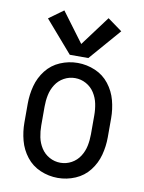

<svg xmlns="http://www.w3.org/2000/svg" viewBox="-87 -830 674 898"><g transform="rotate(10 250.0 -380.5)"><path d="M206 -569 76 -719 145 -769 250 -628 355 -769 424 -719 294 -569ZM250 8Q207 8 167 -9Q127 -26 100.5 -60Q74 -94 63 -135.5Q52 -177 52 -220V-310Q52 -353 63 -394.5Q74 -436 100.5 -470Q127 -504 167 -521Q207 -538 250 -538Q293 -538 333 -521Q373 -504 399.5 -470Q426 -436 437 -394.5Q448 -353 448 -310V-220Q448 -177 437 -135.5Q426 -94 399.5 -60Q373 -26 333 -9Q293 8 250 8ZM250 -64Q278 -64 302.5 -77.5Q327 -91 342 -114.5Q357 -138 362.5 -165Q368 -192 368 -220V-310Q368 -338 362.5 -365Q357 -392 342 -415.5Q327 -439 302.5 -452.5Q278 -466 250 -466Q222 -466 197.5 -452.5Q173 -439 158 -415.5Q143 -392 137.5 -365Q132 -338 132 -310V-220Q132 -192 137.5 -165Q143 -138 158 -114.5Q173 -91 197.5 -77.5Q222 -64 250 -64Z"/></g></svg>

Font: Iosevka SS01
Style: Regular
Weight: 400
Monospace: yes
Designer: Belleve Invis
Foundry: Belleve Invis
Version: 2.3.3; ttfautohint (v1.8.3)